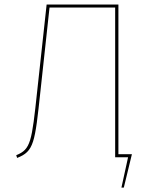

<svg xmlns="http://www.w3.org/2000/svg" viewBox="-20 -701 674 856"><path d="M507.9 -13.6V-680.9H187.9L145.9 -295.7C121.6 -68.6 117.3 -35 52.4 -9.1L56.3 3.1C131.7 -26.3 135.6 -63.6 160.3 -294.3L200.8 -667.3H493.4V0H551L521.4 135.3H532L568.1 -13.6Z"/></svg>

Font: Fira Sans Hair
Style: Regular
Weight: 100
Designer: bBox Type GmbH & Carrois Corporate GbR & Edenspiekermann AG
Foundry: bBox Type GmbH & Carrois Corporate GbR & Edenspiekermann AG
Version: Version 4.300;PS 004.300;hotconv 1.0.88;makeotf.lib2.5.64775